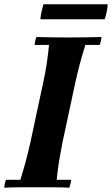

<svg xmlns="http://www.w3.org/2000/svg" viewBox="-28 -875 523 897"><path d="M-8 2Q-8 -6 -5.5 -17Q-3 -28 0 -35H67Q81 -79 92.5 -122Q104 -165 114 -210L174 -490Q185 -540 191 -582Q197 -624 201 -665H134Q134 -673 136.5 -684Q139 -695 142 -702Q176 -701 217.5 -700.5Q259 -700 293 -700Q328 -700 369.5 -700.5Q411 -701 446 -702Q446 -695 443.5 -684Q441 -673 438 -665H371Q357 -622 345.5 -578.5Q334 -535 324 -490L264 -210Q256 -170 249 -128.5Q242 -87 237 -35H304Q304 -28 301.5 -17Q299 -6 296 2Q262 0 220.5 0Q179 0 144 0Q110 0 68.5 0Q27 0 -8 2ZM461 -785H161Q161 -798 166 -820Q171 -842 175 -855H475Q475 -842 470.5 -820Q466 -798 461 -785Z"/></svg>

Font: Poltawski Nowy
Style: Bold Italic
Weight: 700
Italic angle: -12°
Designer: Adam Pótawski, Mateusz Machalski, Borys Kosmynka, Ania Wieluska
Foundry: Capitalics.wtf
Version: Version 1.001;gftools[0.9.25]